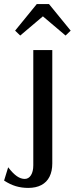

<svg xmlns="http://www.w3.org/2000/svg" viewBox="-74 -735 366 940"><path d="M64 185Q32 185 3.5 176.5Q-25 168 -54 149L-34 84Q-11 114 8.5 127.5Q28 141 47 141Q66 141 77.5 123Q89 105 89 74V-490H182V65Q182 103 168.5 130Q155 157 128.5 171Q102 185 64 185ZM25 -561 0 -585 106 -715H166L272 -585L247 -561L136 -655Z"/></svg>

Font: Sutasoma
Style: Regular
Weight: 400
Designer: Izhar Fathurrohim, Akbar Rohmanto, Arusyal Khofiqoini
Foundry: Kiwari Kolektiv
Version: Version 1.102